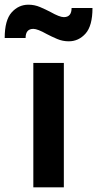

<svg xmlns="http://www.w3.org/2000/svg" viewBox="-82 -798 414 818"><path d="M190 0H60V-530H190ZM211 -622Q185 -622 161.5 -632Q138 -642 117 -653Q78 -675 60 -675Q27 -675 27 -636H-62Q-62 -712 -32.5 -745Q-3 -778 39 -778Q65 -778 88.5 -768Q112 -758 133 -747Q172 -725 190 -725Q223 -725 223 -764H312Q312 -688 282.5 -655Q253 -622 211 -622Z"/></svg>

Font: Tanohe Sans SemiBold
Style: Regular
Weight: 600
Designer: Village Type and Design LLC & Cristiano Sobral
Foundry: Cooper Hewitt Smithsonian Design Museum
Version: Version 1.00;September 29, 2021;FontCreator 13.0.0.2655 64-b